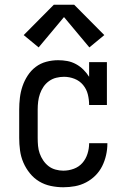

<svg xmlns="http://www.w3.org/2000/svg" viewBox="-20 -782 540 810"><path d="M247 8Q221 8 194.5 2.5Q168 -3 145.5 -16.5Q123 -30 106 -51Q89 -72 78.5 -96.5Q68 -121 64.5 -147.5Q61 -174 61 -200V-320Q61 -345 64 -370Q67 -395 75 -418.5Q83 -442 97 -463.5Q111 -485 131 -500Q151 -515 175.5 -521.5Q200 -528 225 -528Q225 -528 225 -528Q225 -528 225 -528Q245 -528 264 -524.5Q283 -521 300.5 -511.5Q318 -502 332 -488Q346 -474 356 -458V-520H431V-339H356Q356 -362 350.5 -384Q345 -406 330.5 -423.5Q316 -441 294.5 -449.5Q273 -458 250 -458Q234 -458 217.5 -454Q201 -450 187 -440Q173 -430 163.5 -416Q154 -402 148.5 -386Q143 -370 141 -353.5Q139 -337 139 -320V-200Q139 -183 140.5 -166.5Q142 -150 147.5 -134.5Q153 -119 162.5 -105Q172 -91 185 -81Q198 -71 214.5 -66.5Q231 -62 247 -62Q270 -62 291.5 -70Q313 -78 327.5 -94.5Q342 -111 349 -133Q356 -155 356 -177Q356 -177 356 -177.5Q356 -178 356 -178H433Q433 -178 433 -177.5Q433 -177 433 -176Q433 -152 427.5 -127.5Q422 -103 411 -81Q400 -59 382.5 -41.5Q365 -24 343 -12.5Q321 -1 296.5 3.5Q272 8 247 8ZM143 -582 80 -634 207 -762H293L420 -634L357 -582L250 -710Z"/></svg>

Font: Iosevka Gothic
Style: Regular
Weight: 400
Monospace: yes
Designer: Belleve Invis
Foundry: Belleve Invis
Version: Version 15.5.1; ttfautohint (v1.8.4)